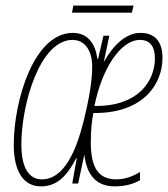

<svg xmlns="http://www.w3.org/2000/svg" viewBox="-20 -653 599 683"><path d="M236 -608H449L455 -633H241ZM126 10C183 10 219 -28 251 -90H253L237 0H258L280 -103C289 -26 326 10 389 10C428 10 457 0 478 -12V-41C453 -26 425 -15 394 -15C331 -15 303 -55 303 -147C303 -186 306 -220 312 -251H318C490 -251 558 -354 558 -447C558 -511 526 -536 479 -536C430 -536 384 -495 349 -432L369 -526H348L329 -444H326C320 -495 294 -536 239 -536C100 -536 29 -294 29 -138C29 -42 64 10 126 10ZM129 -15C86 -15 56 -51 56 -140C56 -280 121 -511 238 -511C282 -511 308 -473 308 -416C308 -360 294 -289 278 -224C251 -116 208 -15 129 -15ZM321 -276H316C342 -407 408 -511 478 -511C514 -511 531 -487 531 -446C531 -366 474 -276 321 -276Z"/></svg>

Font: Noto Sans ExtraCondensed Thin
Style: Italic
Weight: 100
Width: 2
Italic angle: -12°
Designer: Monotype Design Team
Foundry: Monotype Imaging Inc.
Version: Version 2.013